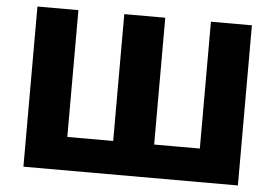

<svg xmlns="http://www.w3.org/2000/svg" viewBox="-50 -768 1199 836"><g transform="rotate(5 549.5 -350.0)"><path d="M80.7 -700H259.8V-104.4L219.4 -145.7H500.2L460.3 -104.4V-700H639.4V-104.4L598.1 -145.7H880.3L839 -104.4V-700H1018.1V0H80.7Z"/></g></svg>

Font: iiserrat Thin
Style: Regular
Weight: 100
Designer: Akira Ohta
Foundry: Akira Ohta
Version: Version 1.200;Glyphs 3.3.1 (3343)